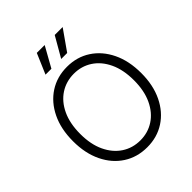

<svg xmlns="http://www.w3.org/2000/svg" viewBox="-255 -1097 1261 1261"><g transform="rotate(-45 376.0 -466.0)"><path d="M376.5 9.8Q283.7 9.8 212.2 -36.4Q140.6 -82.5 99.9 -166.5Q59.1 -250.5 59.1 -363.3Q59.1 -476.6 99.9 -560.5Q140.6 -644.5 212.2 -690.9Q283.7 -737.3 376.5 -737.3Q468.8 -737.3 540 -690.9Q611.3 -644.5 652.1 -560.5Q692.9 -476.6 692.9 -363.3Q692.9 -250.5 652.1 -166.5Q611.3 -82.5 540 -36.4Q468.8 9.8 376.5 9.8ZM376.5 -54.2Q447.3 -54.2 503.7 -91.1Q560.1 -127.9 592.8 -197.3Q625.5 -266.6 625.5 -363.3Q625.5 -460.9 592.8 -530.3Q560.1 -599.6 503.7 -636.5Q447.3 -673.3 376.5 -673.3Q305.2 -673.3 248.5 -636.5Q191.9 -599.6 159.2 -530.3Q126.5 -460.9 126.5 -363.3Q126.5 -266.6 159.2 -197.5Q191.9 -128.4 248.3 -91.3Q304.7 -54.2 376.5 -54.2ZM295.4 -800.3H240.7L301.3 -941.9H374.5ZM441.9 -800.3H386.2L467.8 -941.9H541.5Z"/></g></svg>

Font: Inter 18pt Light
Style: Regular
Weight: 300
Designer: Rasmus Andersson
Foundry: rsms
Version: Version 4.001;git-66647c0bb